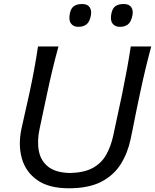

<svg xmlns="http://www.w3.org/2000/svg" viewBox="-20 -950 792 980"><path d="M331.5 11Q229 11 169.8 -31Q110.5 -73 91.2 -142.5Q72 -212 90 -295Q95.5 -323 107 -371Q118.5 -419 130 -473.5Q144.5 -541 154.8 -597Q165 -653 174 -713H278.5Q262 -653 248.5 -597Q235 -541 220.5 -473L182 -292Q168.5 -229 178.5 -178.5Q188.5 -128 227 -98.2Q265.5 -68.5 337.5 -67Q409 -68.5 453 -92.5Q497 -116.5 521.5 -159.2Q546 -202 558 -258L604 -473Q618 -541 628.2 -597.5Q638.5 -654 647.5 -713H752Q736 -654 722.5 -597.5Q709 -541 694.5 -473Q684.5 -427.5 675.5 -382.5Q666.5 -337.5 659.2 -300.2Q652 -263 647 -241Q632 -169.5 596.5 -112.5Q561 -55.5 496.8 -22.2Q432.5 11 331.5 11ZM591.5 -813Q566 -813 553.5 -831.2Q541 -849.5 549.5 -885Q555 -909 570.2 -919.2Q585.5 -929.5 611.5 -929.5Q639 -929.5 650 -913.2Q661 -897 656 -871.5Q649 -837.5 632.8 -825.2Q616.5 -813 591.5 -813ZM379.5 -813Q354 -813 341.5 -831.2Q329 -849.5 337.5 -885Q343 -909 358.2 -919.2Q373.5 -929.5 399.5 -929.5Q426.5 -929.5 437.5 -913.2Q448.5 -897 444 -871.5Q437.5 -837.5 421 -825.2Q404.5 -813 379.5 -813Z"/></svg>

Font: Commissioner Flair
Style: Italic
Weight: 400
Italic angle: -12°
Designer: Kostas Bartsokas
Foundry: Kostas Bartsokas
Version: Version 1.000; ttfautohint (v1.8.3)